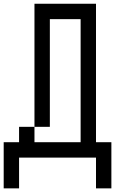

<svg xmlns="http://www.w3.org/2000/svg" viewBox="-20 -937 707 1040"><path d="M0 -166.7H83.3V-250H166.7V-166.7H416.7V-833.3H250V-250H166.7V-916.7H500V-166.7H583.3V83.3H500V-83.3H83.3V83.3H0Z"/></svg>

Font: Galmuri11 Condensed
Style: Regular
Weight: 400
Width: 3
Designer: Lee Minseo (quiple)
Version: Version 2.399;hotconv 1.1.1;makeotfexe 2.6.0 DEVELOPMENT